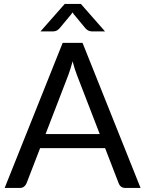

<svg xmlns="http://www.w3.org/2000/svg" viewBox="-20 -928 717 948"><path d="M674 0H599Q575 0 566 -23L499 -196.5H178L111 -23Q107.5 -14 99.2 -7Q91 0 78 0H3L289.5 -716.5H387.5ZM472.5 -266 359.5 -558.5Q349 -585.5 338.5 -625Q327.5 -585 317.5 -558L205 -266ZM498.5 -773H433.5Q427.5 -773 419.5 -775.5Q411.5 -778 402.5 -787.5L344 -858L338 -867L332 -858L273.5 -787.5Q264.5 -778 256.5 -775.5Q248.5 -773 242.5 -773H180L299.5 -908.5H379.5Z"/></svg>

Font: Verano Sans
Style: Regular
Weight: 400
Designer: Lukasz Dziedzic with Adam Twardoch and Botio Nikoltchev
Foundry: tyPoland Lukasz Dziedzic
Version: Version 3.001;December 28, 2019;FontCreator 12.0.0.2547 64-b